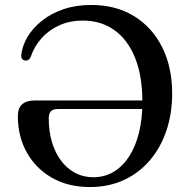

<svg xmlns="http://www.w3.org/2000/svg" viewBox="-20 -736 759 774"><path d="M52 -267.5Q52 -300 69.2 -315.5Q86.5 -331 119.5 -331H593.5V-296.5H213Q194.5 -296.5 185.5 -287.8Q176.5 -279 176.5 -258Q176.5 -206 189.5 -163Q202.5 -120 226.2 -88.2Q250 -56.5 283 -39Q316 -21.5 356 -21.5Q401.5 -21.5 438 -43.2Q474.5 -65 500.5 -105.2Q526.5 -145.5 540.2 -201Q554 -256.5 554 -324Q554 -431 524 -504.2Q494 -577.5 440.2 -615.2Q386.5 -653 314.5 -653Q261 -653 218.8 -633.8Q176.5 -614.5 147.5 -582Q118.5 -549.5 104.5 -508.5Q100.5 -499 94.8 -495Q89 -491 81 -492Q72.5 -493.5 68.8 -498.8Q65 -504 65.5 -512.5Q69.5 -551.5 91.2 -587.8Q113 -624 149.8 -653Q186.5 -682 236.2 -699Q286 -716 347 -716Q448 -716 521.2 -670.5Q594.5 -625 634.2 -544.8Q674 -464.5 674 -359Q674 -278 650.8 -209.2Q627.5 -140.5 584 -89.5Q540.5 -38.5 479.2 -10.2Q418 18 342.5 18Q254.5 18 189.2 -19.5Q124 -57 88 -121.5Q52 -186 52 -267.5Z"/></svg>

Font: Fraunces 16pt
Style: Regular
Weight: 400
Version: Version 1.000;[b76b70a41]